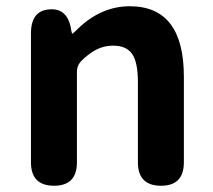

<svg xmlns="http://www.w3.org/2000/svg" viewBox="-20 -594 681 614"><path d="M153 0Q79 0 79 -75V-487Q79 -560 138 -564Q198 -569 208 -496Q210 -486 211.5 -486Q213 -486 228 -501Q303 -574 395 -574Q568 -574 568 -349V-75Q568 0 495 0Q421 0 421 -75V-331Q421 -395 402.5 -421.5Q384 -448 342 -448Q310 -448 282 -432Q260 -419 241 -400Q226 -385 226 -364V-75Q226 0 153 0Z"/></svg>

Font: Resource Han Rounded JP
Style: Bold
Weight: 700
Designer: Cyano Hao (round all glyphs); Ryoko NISHIZUKA 西塚涼子 (kana, bopomofo & ideographs); Paul D. Hunt (Latin, Greek & Cyrillic)
Foundry: Cyano Hao
Version: 0.990